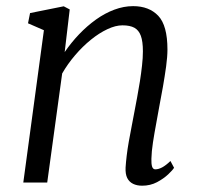

<svg xmlns="http://www.w3.org/2000/svg" viewBox="-20 -580 630 610"><path d="M185.5 -414.5Q206 -444.5 231.2 -471Q256.5 -497.5 284.8 -517.8Q313 -538 343 -549.2Q373 -560.5 403 -560.5Q453.5 -560.5 482.8 -529.8Q512 -499 512 -422.5Q512 -400 507.8 -369Q503.5 -338 497.8 -305.2Q492 -272.5 486.5 -244Q482 -217.5 476.2 -187.2Q470.5 -157 466 -127.8Q461.5 -98.5 461 -75.5Q460.5 -59.5 463.2 -50.8Q466 -42 473.5 -42Q483.5 -42 495.2 -48.2Q507 -54.5 521.5 -68.5L533 -47Q529 -40 514.5 -26.2Q500 -12.5 478.8 -1.2Q457.5 10 431.5 10Q415 10 402.8 4Q390.5 -2 384.2 -14.5Q378 -27 379 -48Q380 -64 382.5 -85.2Q385 -106.5 389.2 -130.2Q393.5 -154 398.2 -178.2Q403 -202.5 407 -224.5Q411 -246.5 415.8 -271.2Q420.5 -296 424.5 -321.5Q428.5 -347 431.2 -371.5Q434 -396 434 -417Q434 -448.5 427.5 -466.2Q421 -484 407 -491.8Q393 -499.5 369 -499.5Q347 -499.5 321 -487.2Q295 -475 268.8 -453.8Q242.5 -432.5 218.8 -404.8Q195 -377 177.5 -346.5L130 0H54L119.5 -484L69 -506L75.5 -538.5L182.5 -560L201.5 -550Z"/></svg>

Font: Merriweather 36pt Light
Style: Italic
Weight: 300
Italic angle: -7.8°
Version: Version 2.101